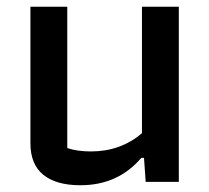

<svg xmlns="http://www.w3.org/2000/svg" viewBox="-20 -538 619 568"><path d="M70 -114V-518H179V-100Q208 -90 249 -90Q337 -90 400 -144V-518H509V0H411L406 -71H398Q329 10 218 10Q146 10 108 -21Q70 -52 70 -114Z"/></svg>

Font: Athiti SemiBold
Style: Regular
Weight: 600
Designer: CadsonDemak Team
Foundry: CadsonDemak
Version: Version 1.032